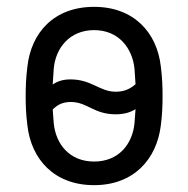

<svg xmlns="http://www.w3.org/2000/svg" viewBox="-20 -530 550 561"><path d="M255 11C371 11 438 -65 450 -164C454 -195 455 -222 455 -249C455 -276 454 -304 450 -335C439 -435 371 -510 255 -510C138 -510 71 -435 60 -335C56 -304 55 -275 55 -248C55 -222 56 -195 60 -164C71 -65 138 11 255 11ZM255 -58C183 -58 143 -109 137 -170L134 -210C148 -224 163 -232 187 -232C235 -232 254 -196 318 -196C341 -196 360 -201 376 -211L373 -170C367 -109 327 -58 255 -58ZM134 -283 137 -329C142 -389 183 -442 255 -442C327 -442 367 -389 373 -329L376 -284C360 -270 343 -262 318 -262C271 -262 248 -298 186 -298C165 -298 148 -293 134 -283Z"/></svg>

Font: Finlandica
Style: Regular
Weight: 400
Designer: Niklas Ekholm, Juho Hiilivirta, Jaakko Suomalainen
Foundry: Helsinki Type Studio
Version: Version 2.000;Glyphs 3.2 (3202)